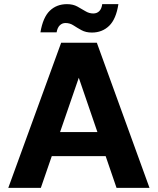

<svg xmlns="http://www.w3.org/2000/svg" viewBox="-20 -906 761 926"><path d="M20 0 275 -700H447L701 0H542L360 -531L177 0ZM131 -153 170 -269H538L576 -153ZM423 -749Q394 -749 373 -760.5Q352 -772 334.5 -783.5Q317 -795 296 -795Q280 -795 268.5 -784Q257 -773 253 -750H175Q187 -822 220 -854Q253 -886 303 -886Q332 -886 353 -874.5Q374 -863 392 -852Q410 -841 430 -841Q447 -841 458.5 -852Q470 -863 473 -886H551Q540 -814 506.5 -781.5Q473 -749 423 -749Z"/></svg>

Font: DM Sans 18pt Black
Style: Regular
Weight: 900
Designer: Colophon Foundry, Jonny Pinhorn
Foundry: Colophon Foundry
Version: Version 4.004;gftools[0.9.30]